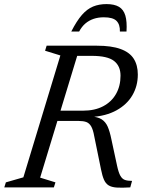

<svg xmlns="http://www.w3.org/2000/svg" viewBox="-38 -894 690 916"><path d="M358 -366Q414 -366 454 -387Q494 -408 515.5 -445.8Q537 -483.5 537 -533Q537 -579 506 -603.2Q475 -627.5 399.5 -627.5H269L286 -676H424Q494 -676 537.2 -660.2Q580.5 -644.5 600 -613.8Q619.5 -583 619.5 -538.5Q619.5 -484 593.8 -439.8Q568 -395.5 518 -367.8Q468 -340 395.5 -335.5V-338.5Q428 -336.5 446.8 -324.8Q465.5 -313 475.8 -289.8Q486 -266.5 493.5 -229L520.5 -103.5Q527.5 -71 536.2 -55.5Q545 -40 558.2 -35.5Q571.5 -31 592 -31L583.5 0Q543 2.5 518.5 0.8Q494 -1 480 -9.8Q466 -18.5 458 -36.8Q450 -55 444 -85.5L411.5 -244.5Q406 -275.5 397 -291Q388 -306.5 373.8 -311.8Q359.5 -317 337 -317H176L190.5 -366ZM153.5 -46.5 226.5 -24 219 0H-17.5L-10 -24L73.5 -48L250 -629.5L177 -652L184.5 -676H345ZM457.5 -811.5Q430.5 -811.5 408.5 -804Q386.5 -796.5 369.2 -781.8Q352 -767 339.5 -743.5H302Q328 -794.5 352.8 -822.8Q377.5 -851 406 -862.8Q434.5 -874.5 470 -874.5Q507.5 -874.5 529.5 -861.5Q551.5 -848.5 560 -819.8Q568.5 -791 565.5 -743.5H534Q535 -777 518 -794.2Q501 -811.5 457.5 -811.5Z"/></svg>

Font: Newsreader 16pt 16pt
Style: Italic
Weight: 400
Italic angle: -17°
Version: Version 1.003